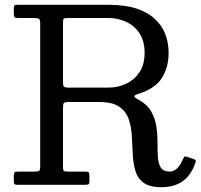

<svg xmlns="http://www.w3.org/2000/svg" viewBox="-20 -770 836 800"><path d="M795 -95Q797 -101.5 793.5 -104Q790 -106.5 782.5 -109L757.5 -117Q750 -119.5 747.2 -115.8Q744.5 -112 742 -106Q731 -80 716.8 -67.5Q702.5 -55 688.5 -55Q661 -55 650.2 -71.5Q639.5 -88 637.8 -115.2Q636 -142.5 636.2 -175.5Q636.5 -208.5 631.5 -242.5Q626.5 -276.5 609.8 -306Q593 -335.5 556 -355Q545 -361 541.5 -365Q538 -369 541.2 -372Q544.5 -375 554 -378Q625.5 -400 654 -444.2Q682.5 -488.5 682.5 -550Q682.5 -591.5 668.8 -627.5Q655 -663.5 625.2 -691.2Q595.5 -719 548 -734.5Q500.5 -750 432.5 -750H51.5Q42 -750 39.8 -746.5Q37.5 -743 37.5 -733V-717.5Q37.5 -704 40 -699.5Q42.5 -695 55.5 -695H123Q139 -695 143.2 -691Q147.5 -687 147.5 -671V-76.5Q147.5 -61.5 143.2 -58.2Q139 -55 123.5 -55H55.5Q45 -55 41.2 -52Q37.5 -49 37.5 -37.5V-16Q37.5 -6.5 40.5 -3.2Q43.5 0 53 0H336Q346 0 349.2 -2.5Q352.5 -5 352.5 -14.5V-37Q352.5 -48 350 -51.5Q347.5 -55 337 -55H262.5Q250.5 -55 246.5 -57.8Q242.5 -60.5 242.5 -72V-319Q242.5 -335.5 245.8 -340.2Q249 -345 265.5 -345H392.5Q447.5 -345 476 -325.8Q504.5 -306.5 515.8 -274.8Q527 -243 529.2 -205.2Q531.5 -167.5 533 -129.8Q534.5 -92 543.5 -60.2Q552.5 -28.5 577.5 -9.2Q602.5 10 652.5 10Q693.5 10 722 -3.8Q750.5 -17.5 768.2 -41.2Q786 -65 795 -95ZM266 -405Q250 -405 246.2 -409.2Q242.5 -413.5 242.5 -429V-671.5Q242.5 -689 245.5 -692Q248.5 -695 266 -695H432.5Q470.5 -695 504.8 -679.5Q539 -664 560.8 -631.8Q582.5 -599.5 582.5 -550Q582.5 -500.5 560.8 -468.5Q539 -436.5 504.8 -420.8Q470.5 -405 432.5 -405Z"/></svg>

Font: Besley
Style: Regular
Weight: 400
Designer: Owen Earl
Foundry: indestructible type*
Version: Version 4.000